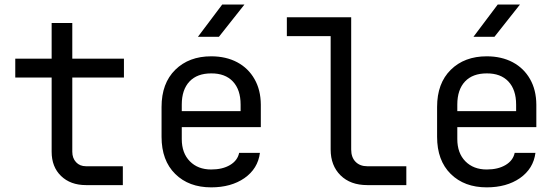

<svg xmlns="http://www.w3.org/2000/svg" viewBox="-20 -805 2436 835"><path d="M354 0Q286.6 0 245.6 -39.6Q204.6 -79.1 204.6 -145V-467.8H46.4V-549.8H204.6V-705.1H294.4V-549.8H519V-467.8H294.4V-145Q294.4 -117.2 310.8 -99.6Q327.1 -82 354 -82H514.2V0Z M840.8 -645 946.3 -785.2H1043L932.1 -645ZM898.4 9.8Q801.3 9.8 742.2 -48.3Q682.6 -106.9 682.6 -210V-339.8Q682.6 -442.9 742.2 -501.5Q801.8 -560.1 898.4 -560.1Q962.9 -560.1 1011.7 -534.2Q1060.1 -508.3 1086.9 -460.9Q1113.8 -414.1 1114.3 -350.1V-252H770.5V-200.2Q770.5 -139.2 805.7 -103.5Q840.8 -67.9 898.4 -67.9Q947.8 -67.9 980.5 -87.4Q1013.2 -106.9 1020 -140.1H1110.4Q1101.6 -71.3 1043 -30.3Q984.9 9.8 898.4 9.8ZM770.5 -321.8H1026.4V-350.1Q1026.4 -415 992.7 -450.7Q959 -486.3 898.4 -485.8Q837.4 -485.8 804.2 -450.7Q770.5 -415 770.5 -350.1Z M1577.1 0Q1503.9 0 1460.9 -42.5Q1418 -85 1418 -154.8V-647.9H1227.5V-730H1507.3V-154.8Q1507.3 -120.6 1526.4 -101.3Q1545.4 -82 1577.1 -82H1747.1V0Z M2039.1 -645 2144.5 -785.2H2241.2L2130.4 -645ZM2096.7 9.8Q1999.5 9.8 1940.4 -48.3Q1880.9 -106.9 1880.9 -210V-339.8Q1880.9 -442.9 1940.4 -501.5Q2000 -560.1 2096.7 -560.1Q2161.1 -560.1 2210 -534.2Q2258.3 -508.3 2285.2 -460.9Q2312 -414.1 2312.5 -350.1V-252H1968.8V-200.2Q1968.8 -139.2 2003.9 -103.5Q2039.1 -67.9 2096.7 -67.9Q2146 -67.9 2178.7 -87.4Q2211.4 -106.9 2218.3 -140.1H2308.6Q2299.8 -71.3 2241.2 -30.3Q2183.1 9.8 2096.7 9.8ZM1968.8 -321.8H2224.6V-350.1Q2224.6 -415 2190.9 -450.7Q2157.2 -486.3 2096.7 -485.8Q2035.6 -485.8 2002.4 -450.7Q1968.8 -415 1968.8 -350.1Z"/></svg>

Font: UDEV Gothic 35
Style: Regular
Weight: 400
Version: v2.1.0; ttfautohint (v1.8.4.7-5d5b-dirty) -l 6 -r 45 -G 200 